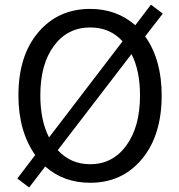

<svg xmlns="http://www.w3.org/2000/svg" viewBox="-20 -786 781 839"><path d="M554.7 -549.8 232.4 -129.9Q289.1 -68.4 374 -68.4Q472.7 -68.4 532.2 -150.4Q591.8 -232.4 591.8 -369.1Q591.8 -477.5 554.7 -549.8ZM194.3 -185.5 515.6 -605.5Q460.9 -666 374 -666Q275.4 -666 215.8 -585.9Q156.2 -505.9 156.2 -369.1Q156.2 -259.8 194.3 -185.5ZM691.4 -726.6 614.3 -627Q686.5 -525.4 686.5 -369.1Q686.5 -194.3 600.1 -90.8Q513.7 12.7 374 12.7Q257.8 12.7 177.7 -58.6L107.4 33.2L55.7 -5.9L133.8 -108.4Q60.5 -212.9 60.5 -369.1Q60.5 -543 147.5 -645Q234.4 -747.1 374 -747.1Q489.3 -747.1 571.3 -675.8L639.6 -765.6Z"/></svg>

Font: Gen Shin Gothic Regular
Style: Regular
Weight: 400
Designer: [Source Han Sans]
Ryoko NISHIZUKA  (kana & ideographs); Paul D. Hunt (Latin, Greek & Cyrillic); Wenlong ZHANG  (bopomofo
Version: Version 1.002.20150607